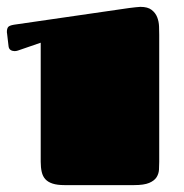

<svg xmlns="http://www.w3.org/2000/svg" viewBox="-20 -537 533 557"><path d="M32.7 -390.6Q31.2 -390.1 28.6 -389.4Q25.9 -388.7 22.9 -388.7Q16.1 -388.7 11 -391.8Q5.9 -395 4.9 -402.3L1 -435.5Q0.5 -438 0.5 -439.9Q0 -441.4 0 -442.9Q0 -444.3 0 -444.8Q0 -453.1 3.2 -458Q6.3 -462.9 20.5 -465.3L354.5 -513.7Q362.3 -514.6 373 -515.9Q383.8 -517.1 387.2 -517.1Q408.7 -517.1 419.9 -508.3Q431.2 -499.5 436 -487.1Q440.9 -474.6 441.4 -460.4Q441.9 -446.3 441.9 -436V-67.4Q441.9 -56.2 441.2 -44.4Q440.4 -32.7 434.1 -22.7Q427.7 -12.7 412.6 -6.3Q397.5 0 369.1 0H167Q146 0 132.6 -4.4Q119.1 -8.8 111.6 -17.1Q104 -25.4 101.1 -38.1Q98.1 -50.8 98.1 -67.9V-413.1Z"/></svg>

Font: Fascinate Cyrillic
Style: Regular
Weight: 900
Designer: Denis Ignatov
Foundry: Astigmatic (AOETI)
Version: Version 1.00 November 30, 2018, initial release